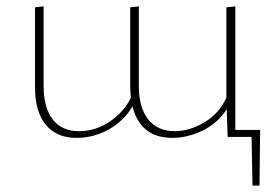

<svg xmlns="http://www.w3.org/2000/svg" viewBox="-20 -430 867 603"><path d="M797 -22 795 153H773L770 0H695L692 -87Q663 -42 615.5 -19.5Q568 3 521 3Q421 3 396 -96Q370 -51 322.5 -24Q275 3 220 3Q158 3 124 -38Q90 -79 90 -155V-407L117 -410V-160Q117 -92 145.5 -55Q174 -18 228 -18Q280 -18 324.5 -48Q369 -78 391 -123Q389 -143 389 -155V-407L416 -410V-160Q416 -92 445.5 -55Q475 -18 529 -18Q575 -18 621.5 -45.5Q668 -73 691 -123V-407L719 -410V-22Z"/></svg>

Font: EauTestInfant Extralight
Style: Regular
Weight: 250
Designer: Christian Thalmann (Catharsis Fonts)
Version: Version 0.001;PS 000.001;hotconv 1.0.88;makeotf.lib2.5.64775